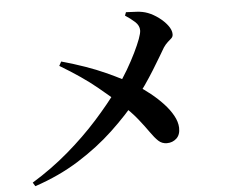

<svg xmlns="http://www.w3.org/2000/svg" viewBox="-54 -828 1108 918"><g transform="rotate(-5 500.0 -368.5)"><path d="M68 9Q163 -49 244 -118.5Q325 -188 391 -261.5Q457 -335 507 -404Q538 -446 562.5 -488Q587 -530 605 -567Q623 -604 633 -631Q643 -658 643 -672Q643 -695 622.5 -713.5Q602 -732 577 -748L583 -764Q607 -763 635 -761.5Q663 -760 687 -751Q713 -741 738 -722.5Q763 -704 779.5 -682Q796 -660 796 -640Q796 -628 788.5 -621Q781 -614 770.5 -605Q760 -596 749 -580Q739 -563 723 -536Q707 -509 686.5 -476Q666 -443 642.5 -409Q619 -375 594 -344Q538 -274 462.5 -203Q387 -132 291.5 -72Q196 -12 79 27ZM724 -123Q700 -123 683 -139Q666 -155 646.5 -183Q627 -211 598 -247.5Q569 -284 523 -326Q487 -359 418.5 -415.5Q350 -472 243 -536L254 -556Q376 -522 463 -482.5Q550 -443 603 -410Q635 -390 667.5 -364Q700 -338 727 -309Q754 -280 770.5 -250Q787 -220 788 -192Q789 -158 770 -140.5Q751 -123 724 -123Z"/></g></svg>

Font: Noto Serif SC ExtraLight
Style: Bold
Weight: 700
Version: Version 2.002-H1;hotconv 1.1.0;makeotfexe 2.6.0